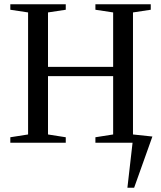

<svg xmlns="http://www.w3.org/2000/svg" viewBox="-20 -675 762 908"><path d="M700.7 -29.3 614.3 212.9H582.5L606.9 0H431.2V-25.9L515.1 -39.1V-314.9H207V-39.1L291 -25.9V0H28.8V-25.9L112.8 -39.1V-616.2L28.8 -628.9V-654.8H291V-628.9L207 -616.2V-358.9H515.1V-616.2L431.2 -628.9V-654.8H692.9V-628.9L608.9 -616.2V-39.1Z"/></svg>

Font: Liberation Serif
Style: Regular
Weight: 400
Designer: Steve Matteson
Foundry: Ascender Corporation
Version: Version 2.1.5